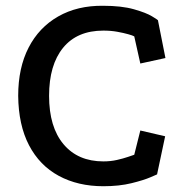

<svg xmlns="http://www.w3.org/2000/svg" viewBox="-20 -627 635 665"><path d="M445 -501Q440 -504 424 -508.5Q408 -513 386 -517Q364 -521 338 -521Q247 -521 198.5 -461.5Q150 -402 150 -295Q150 -187 200 -127.5Q250 -68 338 -68Q363 -68 385 -73Q407 -78 423 -83.5Q439 -89 445 -91L466 -175L552 -155L524 -23Q524 -23 501 -13Q478 -3 435.5 7.5Q393 18 338 18Q250 18 183.5 -18Q117 -54 80.5 -124Q44 -194 43 -295Q43 -392 79 -462Q115 -532 181.5 -570Q248 -608 337 -607Q401 -607 443.5 -595Q486 -583 506.5 -570.5Q527 -558 527 -557L553 -426L466 -407Z"/></svg>

Font: Podkova SemiBold
Style: Regular
Weight: 600
Designer: Ilya Yudin
Foundry: Cyreal (www.cyreal.org)
Version: Version 2.103